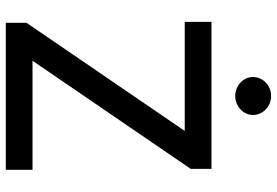

<svg xmlns="http://www.w3.org/2000/svg" viewBox="-170 -808 978 679"><g transform="rotate(90 319.5 -469.0)"><path d="M57.9 -632.8V-727.3H577.8V-654.1L195.3 -94.5H581V0H61.1V-73.2L443.5 -632.8ZM320 -938.2Q333.8 -938.2 345.9 -933.2Q358 -928.3 367.2 -919.6Q376.4 -910.9 381.7 -899.3Q387.1 -887.8 387.1 -874.6Q387.1 -861.5 381.7 -850Q376.4 -838.4 367.2 -829.9Q358 -821.4 345.9 -816.4Q333.8 -811.4 320 -811.4Q306.1 -811.4 293.9 -816.4Q281.6 -821.4 272.5 -829.9Q263.5 -838.4 258.2 -850Q252.8 -861.5 252.8 -874.6Q252.8 -887.8 258.2 -899.3Q263.5 -910.9 272.5 -919.6Q281.6 -928.3 293.9 -933.2Q306.1 -938.2 320 -938.2Z"/></g></svg>

Font: Cannonade Med
Style: Regular
Weight: 500
Designer: Rasmus Andersson
Foundry: rsms
Version: Version 3.012;git-f93a4a705